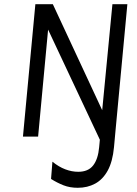

<svg xmlns="http://www.w3.org/2000/svg" viewBox="-20 -649 649 912"><path d="M222.5 201 229 119Q259 143.5 290 155.2Q321 167 351.5 167Q399 167 422.5 136.8Q446 106.5 451 50L493 -397H562.5L521.5 50Q515 118.5 491.8 161Q468.5 203.5 432 223.2Q395.5 243 349.5 243Q311.5 243 281.2 231Q251 219 222.5 201ZM89 0 148 -629H231L478 -98.5L463 -100L514 -629H585L526 0L461.5 30L195 -537L211 -535.5L161 0Z"/></svg>

Font: Karla
Style: Italic
Weight: 400
Italic angle: -8°
Designer: Jonathan Pinhorn
Version: Version 2.004;gftools[0.9.33]